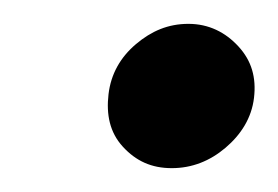

<svg xmlns="http://www.w3.org/2000/svg" viewBox="-20 -403 233 161"><path d="M94 -366C81 -355 73 -341 71 -324C69 -307 72 -292 83 -280C94 -268 107 -262 124 -262C141 -262 156 -268 169 -279C182 -290 191 -304 193 -321C195 -338 191 -352 180 -364C169 -376 155 -383 138 -383C121 -383 107 -377 94 -366Z"/></svg>

Font: AppleStorm
Style: XbdIta
Weight: 800
Foundry: Cannot Into Space Fonts
Version: Version 1.01